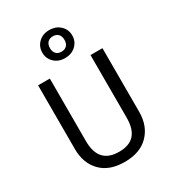

<svg xmlns="http://www.w3.org/2000/svg" viewBox="-226 -1085 1111 1225"><g transform="rotate(-30 330.0 -473.0)"><path d="M251 -928.5Q281.7 -958 330.1 -958Q378.4 -958 409.7 -928.5Q440.9 -898.9 440.9 -855Q440.9 -811 409.7 -781.5Q378.4 -752 330.1 -752Q281.7 -752 251 -781.5Q220.2 -811 220.2 -855Q220.2 -898.9 251 -928.5ZM330.1 -912.1Q305.2 -912.1 291 -897Q276.9 -881.8 276.9 -855Q276.9 -828.6 291 -813.7Q305.2 -798.8 330.1 -798.8Q355 -798.8 369.4 -813.7Q383.8 -828.6 383.8 -855Q383.8 -882.3 369.6 -897.2Q355.5 -912.1 330.1 -912.1ZM566.9 -688V-219.2Q566.9 -115.2 504.4 -51.5Q441.9 12.2 329.1 12.2Q215.3 12.2 154.1 -51.3Q92.8 -114.7 92.8 -219.2V-688H179.2V-226.1Q179.2 -62 329.1 -62Q405.8 -62 442.4 -103Q479 -144 479 -226.1V-688Z"/></g></svg>

Font: Fira Sans Book
Style: Regular
Weight: 350
Designer: Carrois Corporate & Edenspiekermann AG
Foundry: Carrois Corporate GbR & Edenspiekermann AG
Version: Version 4.203;PS 004.203;hotconv 1.0.88;makeotf.lib2.5.64775